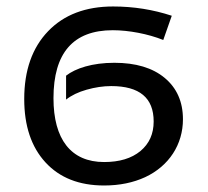

<svg xmlns="http://www.w3.org/2000/svg" viewBox="-20 -566 645 596"><path d="M303.2 9.8C351.1 9.8 393.6 1 430.7 -16.1C504.9 -50.8 547.9 -117.7 547.9 -195.8C547.9 -250 528.8 -293 491.2 -324.2C453.6 -355.5 401.4 -371.1 335 -371.1C266.6 -371.1 214.4 -354 185.1 -331.1V-256.8C201.7 -270 223.1 -280.3 249 -287.6C274.9 -294.9 300.3 -298.8 325.2 -298.8C413.1 -298.8 457 -262.2 457 -189C457 -150.4 443.4 -120.1 416 -97.2C388.2 -74.2 350.6 -63 303.2 -63C199.7 -63 146 -134.3 146 -261.2C146 -401.9 207.5 -472.2 330.1 -472.2C379.4 -472.2 439.5 -460.9 486.8 -441.9L513.2 -517.1C455.6 -536.1 395 -545.9 331.1 -545.9C246.1 -545.9 178.7 -520.5 129.4 -469.2C80.1 -418 55.2 -347.7 55.2 -258.8C55.2 -175.3 77.1 -109.9 121.1 -62C165 -14.2 225.6 9.8 303.2 9.8Z"/></svg>

Font: Noto Reveo Sans
Style: Regular
Weight: 400
Designer: Monotype Design team
Foundry: Monotype Imaging Inc.
Version: Version 1.04